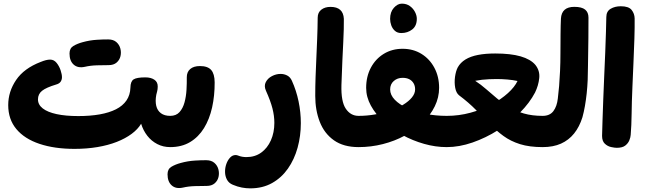

<svg xmlns="http://www.w3.org/2000/svg" viewBox="-20 -816 3578 1065"><path d="M393.2 9.8Q281.9 9.8 198.9 -18.1Q115.9 -45.9 70.7 -100.1Q25.6 -154.3 25.6 -233.1Q25.6 -307.8 69.4 -372.4Q113.2 -437 206 -472.6Q221.4 -478.9 234.3 -482.2Q247.2 -485.4 258.1 -485.4Q279.2 -485.4 293.8 -467.4Q308.4 -449.3 316.1 -426.3Q323.7 -403.3 323.7 -387.9Q323.7 -374 316.4 -363Q309.1 -352 290.9 -347Q235.8 -330.4 213.2 -312.3Q190.6 -294.1 190.6 -264.7Q190.6 -235.3 217.2 -214.6Q243.8 -193.9 293.7 -183.1Q343.7 -172.2 414.3 -172.2Q480.4 -172.2 533 -181.5Q585.6 -190.8 623.3 -209.8Q661 -228.9 681.6 -258.9Q702.1 -289 703.4 -329.8Q703.9 -364.9 721.3 -375.8Q738.7 -386.8 786.2 -386.8Q817.3 -386.8 836.3 -373.8Q855.3 -360.9 854.9 -335.7Q854.7 -320 851.8 -309.8Q848.9 -299.7 846.9 -290.1Q840.4 -255.1 846.7 -228.8Q852.9 -202.6 872.7 -187.9Q892.4 -173.3 924.2 -173.3L942.2 -157.3V-13.8L924.2 0Q885.1 0 852.5 -16.8Q819.9 -33.6 797.1 -62.9Q774.2 -92.3 762.8 -129.6Q744.6 -99 710 -73.3Q675.4 -47.7 627.6 -28.9Q579.7 -10.2 520.4 -0.2Q461.1 9.8 393.2 9.8ZM450.7 -445.4Q411.9 -436.9 388.7 -457.6Q365.6 -478.2 365.6 -519.3Q365.6 -548.1 387 -561Q408.4 -573.9 438.4 -582Q477.7 -592.9 516.8 -595.3Q555.9 -597.8 580.9 -597.3Q608.6 -597.1 625.2 -582.8Q641.8 -568.4 647.5 -547.1Q653.2 -525.8 648.3 -504.4Q643.3 -483.1 626.7 -468.9Q610.1 -454.7 582.4 -454.7Q555 -454.7 518.4 -453.7Q481.9 -452.7 450.7 -445.4Z M924 0V-173.3Q957 -173.3 975.8 -194.3Q994.6 -215.3 1003.5 -248.1Q1012.4 -280.9 1014.5 -317.9Q1016.6 -354.9 1016.1 -387.1Q1015.9 -416.4 1034.9 -433Q1054 -449.6 1089.3 -449.6Q1132.3 -449.6 1151.4 -427.8Q1170.4 -406 1170.7 -359.3Q1171.1 -285.7 1156.6 -220.3Q1142 -155 1111.7 -105.6Q1081.3 -56.2 1034.7 -28.1Q988 0 924 0ZM924 0 906 -12.6V-159.8L924 -173.3ZM994.4 224.6Q955.7 233.1 932.5 212.4Q909.3 191.8 909.3 150.7Q909.3 121.9 930.8 109Q952.2 96.1 982.2 88Q1021.4 77.1 1060.6 74.7Q1099.7 72.2 1124.7 72.7Q1152.3 72.9 1168.9 87.2Q1185.6 101.6 1191.3 122.9Q1197 144.2 1192.1 165.6Q1187.1 186.9 1170.5 201.1Q1153.9 215.3 1126.2 215.3Q1098.8 215.3 1062.2 216.3Q1025.7 217.3 994.4 224.6Z M1368 228.8Q1345.2 228.8 1321.4 224.3Q1297.6 219.9 1271.3 208.8Q1249.2 199.7 1238.9 180.5Q1228.7 161.3 1228.3 138.2Q1227.9 115.1 1235.4 93.8Q1242.9 72.4 1256.2 58.2Q1269.6 44 1286.6 44Q1289.6 44 1292.4 44.5Q1295.3 45 1298.3 46Q1311.3 51.3 1323.3 53.4Q1335.2 55.4 1346.3 55.4Q1394.3 55.4 1428.8 30.5Q1463.3 5.6 1482.6 -37.6Q1501.8 -80.7 1501.8 -134.7Q1501.8 -173.3 1491.2 -214.8Q1480.6 -256.2 1455.1 -313Q1443.4 -339.3 1454.3 -360.5Q1465.1 -381.7 1488.4 -393.8Q1511.7 -406 1536.3 -406Q1555.9 -406 1572.9 -397.3Q1589.9 -388.6 1599 -368.3Q1623.7 -313.8 1636.2 -253.3Q1648.7 -192.9 1648.7 -133.1Q1648.7 -61.7 1630.7 3.3Q1612.7 68.3 1577.1 119.2Q1541.6 170 1489.1 199.4Q1436.7 228.8 1368 228.8Z M1969 0Q1885.7 0 1832.2 -37.8Q1778.8 -75.7 1753.7 -140.3Q1728.6 -204.9 1728.6 -284.2Q1728.6 -337.2 1730.4 -388.4Q1732.3 -439.7 1734.7 -492.3Q1737.1 -544.9 1739.3 -600.9Q1741.6 -656.9 1742.2 -718.2Q1742.4 -747.1 1762.4 -762.4Q1782.3 -777.8 1813.3 -777.8Q1884 -777.8 1887.3 -711.4Q1887.7 -684.6 1886.8 -653.7Q1886 -622.9 1884 -581.3Q1882 -539.7 1879.2 -482Q1876.4 -424.3 1873.9 -344.6Q1871.3 -252.2 1898.2 -212.8Q1925 -173.3 1969 -173.3ZM1969 0V-173.3L1987 -159.8V-12.6Z M1969 0 1951 -10.4V-159L1969 -173.3Q2015 -173.3 2060.1 -181.2Q2105.1 -189 2145.2 -202.7Q2185.2 -216.3 2216.1 -234.9Q2247 -253.6 2264.8 -275.4Q2282.6 -297.2 2282.6 -320Q2282.6 -340.2 2273.7 -354.7Q2264.9 -369.2 2249.7 -376.8Q2234.4 -384.3 2213.2 -384.3Q2184.2 -384.3 2164.2 -366.7Q2144.1 -349 2144.1 -320Q2144.1 -289.6 2169.5 -263Q2194.9 -236.4 2238.8 -216.3Q2282.7 -196.2 2339.2 -184.8Q2395.7 -173.3 2457.7 -173.3L2475.7 -158.3V-10L2457.7 0Q2395.6 0 2332.3 -18Q2269 -36 2211.4 -67.4Q2153.8 -98.9 2108.6 -140.6Q2063.4 -182.3 2037.2 -230.2Q2011 -278 2011 -328.7Q2011 -391.2 2037 -440.3Q2063 -489.4 2108.8 -517.4Q2154.7 -545.4 2213.2 -545.4Q2271.8 -545.4 2317.5 -517.3Q2363.2 -489.2 2389.4 -440.1Q2415.7 -391 2415.7 -328.7Q2415.7 -275.4 2391.7 -226.3Q2367.7 -177.2 2325 -136Q2282.3 -94.8 2225.9 -64.1Q2169.4 -33.4 2103.7 -16.7Q2037.9 0 1969 0ZM2206.1 -632.7Q2184.3 -632.7 2170.6 -644.9Q2156.8 -657.2 2150.3 -675.4Q2143.9 -693.7 2143.9 -711.3Q2143.9 -749.6 2164.7 -772.7Q2185.4 -795.8 2208.9 -795.8Q2234.7 -795.8 2253.2 -782.6Q2271.7 -769.4 2281.8 -749.9Q2292 -730.4 2292 -711.8Q2292 -672.3 2266.4 -652.5Q2240.8 -632.7 2206.1 -632.7Z M2457.8 0 2440 -21.2V-159.3L2458 -173.3Q2525.9 -173.3 2589.9 -190.8Q2653.9 -208.2 2707.1 -236.9Q2760.3 -265.7 2797.7 -299.7Q2835.1 -333.8 2850.6 -366.8Q2824.9 -372.4 2794.2 -375Q2763.4 -377.6 2735 -377.6Q2714.3 -377.6 2693.3 -376.6Q2672.3 -375.7 2653 -373.5Q2633.7 -371.3 2615.8 -367.7Q2647.6 -347 2676.8 -321.3Q2706 -295.7 2737.1 -269.8Q2768.1 -243.9 2804.3 -221.7Q2840.4 -199.6 2886.1 -186.4Q2931.8 -173.3 2990.1 -173.3L3008.3 -159.8V-21.2L2990.3 0Q2916.8 0 2864.6 -16.4Q2812.3 -32.8 2772.7 -61.8Q2733 -90.8 2696.9 -127.7Q2660.8 -164.7 2620.4 -205.9Q2580.1 -247.1 2526.3 -287.4Q2510.4 -300.1 2505 -328.8Q2499.6 -357.6 2503.9 -389.6Q2508.3 -421.6 2519.1 -442.3Q2533.9 -468.9 2561.9 -486.1Q2589.9 -503.2 2631.3 -511.3Q2672.7 -519.3 2727 -519.3Q2812.6 -519.3 2867.8 -503.4Q2923 -487.4 2949.6 -456.1Q2975.4 -423.9 2971.1 -382.6Q2966.7 -341.3 2947.8 -302.7Q2918 -245.7 2864.5 -191.6Q2811 -137.4 2742.8 -94.2Q2674.6 -51 2601 -25.5Q2527.4 0 2457.8 0Z M2990 0 2972 -12.6V-159.1L2990 -173.3Q3029.8 -173.3 3049.6 -199.7Q3069.4 -226 3074.2 -269.9Q3078.2 -300.8 3081.3 -338.3Q3084.3 -375.9 3086.5 -421.9Q3088.7 -468 3088.7 -523.2Q3088.9 -575.1 3089.3 -625.9Q3089.7 -676.8 3091.4 -712.3Q3095 -778 3165.7 -778Q3206.9 -778 3225.6 -762.8Q3244.2 -747.6 3244.2 -718.4Q3244.2 -662.2 3243.7 -606Q3243.2 -549.8 3242.3 -507.3Q3241.4 -464.9 3241.4 -448.8Q3241.4 -410.6 3239.8 -372.3Q3238.1 -334.1 3234.3 -297.9Q3230.4 -261.7 3224.6 -228.4Q3218.8 -195.2 3210.7 -165.7Q3194.1 -112.4 3164.5 -75.6Q3134.9 -38.7 3091.7 -19.3Q3048.6 0 2990 0Z M3401.1 3.9Q3389.4 3.9 3369.9 -0.3Q3350.3 -4.4 3334.9 -18.9Q3319.6 -33.3 3319.6 -62.4Q3320.3 -95.7 3322.1 -148.3Q3323.9 -200.9 3326.2 -264.7Q3328.4 -328.6 3331.6 -396.1Q3334.8 -463.6 3337.2 -526.4Q3339.6 -589.3 3341.2 -640.4Q3342.8 -691.6 3343.2 -721.6Q3343.4 -753.2 3367.2 -767.3Q3391 -781.3 3423.6 -781.3Q3467.3 -781.3 3483.6 -760.8Q3499.8 -740.2 3500.3 -713.7Q3500.9 -665.8 3498.9 -602Q3496.9 -538.2 3493.8 -469.3Q3490.8 -400.3 3488 -335.3Q3484.2 -248.1 3483.5 -184.2Q3482.8 -120.2 3478.4 -68Q3477.7 -54.7 3470.9 -37.8Q3464.2 -21 3448.3 -8.6Q3432.4 3.9 3401.1 3.9Z"/></svg>

Font: Playpen Sans Arabic
Style: Regular
Weight: 400
Designer: Azza Alameddine, Laura Meseguer, Veronika Burian, José Scaglione
Foundry: TypeTogether
Version: Version 2.000